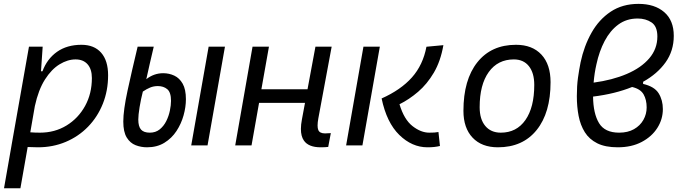

<svg xmlns="http://www.w3.org/2000/svg" viewBox="-20 -762 3556 1006"><path d="M86.9 224.6H1L40.5 -0.5V-1L131.8 -517.6H203.6L194.8 -388.7H202.6Q226.6 -453.6 278.8 -490.5Q331.1 -527.3 406.7 -527.3Q473.6 -527.3 510 -485.8Q546.4 -444.3 546.4 -367.7Q546.4 -287.1 518.8 -218.3Q491.2 -149.4 441.4 -98.1Q391.6 -46.9 324.5 -18.6Q257.3 9.8 178.7 9.8Q152.3 9.8 125 8.3ZM138.7 -68.8Q162.1 -66.9 189.5 -66.9Q267.1 -66.9 328.6 -104.5Q390.1 -142.1 425.8 -206.8Q461.4 -271.5 461.4 -353Q461.4 -399.4 439 -425Q416.5 -450.7 376 -450.7Q334.5 -450.7 292.2 -425Q250 -399.4 215.6 -345.5Q181.2 -291.5 162.6 -206.1Z M750.5 9.8Q719.2 9.8 690.7 -1.2Q662.1 -12.2 644 -41.5Q626 -70.8 626 -125Q626 -184.1 648.4 -287.6Q670.9 -391.1 701.2 -517.6H785.6Q773.9 -468.8 764.2 -425.8Q754.4 -382.8 746.6 -347.2Q786.6 -378.4 835 -378.4Q866.2 -378.4 893.3 -365.7Q920.4 -353 937.3 -323.2Q954.1 -293.5 954.1 -242.2Q954.1 -201.7 941.9 -157.7Q929.7 -113.8 904.8 -75.7Q879.9 -37.6 841.3 -13.9Q802.7 9.8 750.5 9.8ZM981.9 0 1073.2 -517.6H1158.7L1067.4 0ZM728.5 -282.2Q718.3 -242.7 711.4 -200.7Q704.6 -158.7 704.6 -135.7Q704.6 -99.1 719 -83Q733.4 -66.9 765.1 -66.9Q795.4 -66.9 816.7 -84Q837.9 -101.1 851.1 -127.4Q864.3 -153.8 870.1 -182.4Q876 -210.9 876 -233.4Q876 -278.3 856.4 -294.7Q836.9 -311 807.1 -311Q785.6 -311 767.1 -303.5Q748.5 -295.9 728.5 -282.2Z M1212.4 0 1303.2 -517.6H1389.2L1349.6 -294.4H1591.3L1632.8 -517.6H1717.8L1647.9 -141.6Q1644 -120.1 1644 -104.5Q1644 -90.3 1647.5 -81.5Q1654.3 -63 1683.1 -63Q1697.3 -63 1713.4 -64.5L1699.7 7.8Q1684.1 9.8 1660.2 9.8Q1596.7 9.8 1572.3 -25.4Q1556.6 -47.9 1556.6 -86.4Q1556.6 -108.9 1562 -136.7L1578.1 -223.1H1337.4L1297.9 0Z M2219.7 9.8Q2138.7 9.8 2072.3 -54.9Q2005.9 -119.6 1979.5 -246.1Q2080.1 -291 2138.2 -356.2Q2196.3 -421.4 2214.4 -517.1L2303.2 -525.4Q2288.6 -441.4 2253.2 -381.3Q2217.8 -321.3 2170.7 -281Q2123.5 -240.7 2073.2 -215.8Q2097.2 -135.7 2141.4 -101.3Q2185.5 -66.9 2229 -66.9Q2245.6 -66.9 2256.1 -67.6Q2266.6 -68.4 2277.3 -70.3L2285.2 2.9Q2271 6.3 2255.1 8.1Q2239.3 9.8 2219.7 9.8ZM1793.5 0 1884.3 -517.6H1970.2L1878.9 0Z M2588.9 9.8Q2503.9 9.8 2456.1 -40.8Q2408.2 -91.3 2408.2 -181.2Q2408.2 -344.2 2481.2 -435.8Q2554.2 -527.3 2683.6 -527.3Q2769 -527.3 2816.9 -475.8Q2864.7 -424.3 2864.7 -331.5Q2864.7 -170.9 2791.7 -80.6Q2718.8 9.8 2588.9 9.8ZM2604 -66.9Q2686.5 -66.9 2732.9 -133.1Q2779.3 -199.2 2779.3 -317.4Q2779.3 -379.9 2751.2 -415.3Q2723.1 -450.7 2672.4 -450.7Q2588.4 -450.7 2540.8 -384.5Q2493.2 -318.4 2493.2 -200.2Q2493.2 -137.2 2522.7 -102.1Q2552.2 -66.9 2604 -66.9Z M3349.6 -333.5V-322.3Q3409.2 -308.6 3431.2 -272.9Q3453.1 -237.3 3453.1 -190.4Q3453.1 -137.2 3424.1 -91.6Q3395 -45.9 3342 -18.1Q3289.1 9.8 3216.8 9.8Q3151.4 9.8 3109.4 -11.2Q3067.4 -32.2 3044.2 -69.3Q3021 -106.4 3011.7 -154.8Q3002.4 -203.1 3002.4 -257.8Q3002.4 -312 3008.3 -354.2Q3014.2 -396.5 3022 -435.5Q3040 -520.5 3079.1 -590.1Q3118.2 -659.7 3179.7 -700.7Q3241.2 -741.7 3325.7 -741.7Q3410.2 -741.7 3460.2 -698.5Q3510.3 -655.3 3510.3 -574.2Q3510.3 -495.6 3467.3 -435.3Q3424.3 -375 3349.6 -333.5ZM3090.3 -329.1Q3188.5 -342.3 3263.9 -374.5Q3339.4 -406.7 3381.8 -456.3Q3424.3 -505.9 3424.3 -570.8Q3424.3 -624 3393.8 -644.5Q3363.3 -665 3321.3 -665Q3262.7 -665 3219.7 -633.3Q3176.8 -601.6 3148.2 -547.4Q3119.6 -493.2 3105 -424.8Q3094.7 -380.4 3090.3 -329.1ZM3292 -306.2Q3202.6 -270 3087.4 -255.9Q3088.4 -167 3118.7 -116.9Q3148.9 -66.9 3224.1 -66.9Q3269.5 -66.9 3301.8 -85.2Q3334 -103.5 3351.1 -133.8Q3368.2 -164.1 3368.2 -199.2Q3368.2 -239.3 3352.1 -267.6Q3335.9 -295.9 3292 -306.2Z"/></svg>

Font: CaskaydiaCove NFP SemiLight
Style: Italic
Weight: 350
Italic angle: -10°
Designer: Aaron Bell
Foundry: Saja Typeworks
Version: Version 2111.001; VTT 6.35;Nerd Fonts 3.1.1